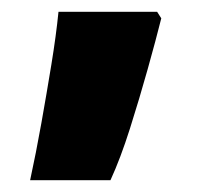

<svg xmlns="http://www.w3.org/2000/svg" viewBox="-20 -166 349 325"><path d="M31 139Q41 93 50 42.5Q59 -8 67 -57Q75 -106 79 -146H246L253 -135Q244 -99 230 -49Q216 1 200 51.5Q184 102 167 139Z"/></svg>

Font: Noto Sans Devanagari UI Black
Style: Regular
Weight: 900
Designer: Jelle Bosma - Monotype Design Team
Foundry: Monotype Imaging Inc.
Version: Version 2.003; ttfautohint (v1.8.4.7-5d5b)